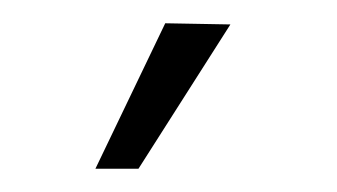

<svg xmlns="http://www.w3.org/2000/svg" viewBox="-20 -699 290 165"><path d="M62 -554 122 -679 178 -678 99 -554Z"/></svg>

Font: Gemunu Libre ExtraLight
Style: Regular
Weight: 200
Designer: Puspanada Ekanayake, Sola Matas, Pathum Egodawatta, Kosala Senevirathne
Foundry: mooniak
Version: Version 1.100